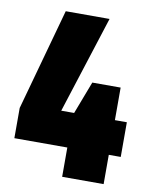

<svg xmlns="http://www.w3.org/2000/svg" viewBox="-79 -748 639 807"><g transform="rotate(10 240.0 -344.0)"><path d="M242 0V-125H16V-254L136 -688H323L190 -273H245L298 -412H419V-273H470V-125H419V0Z"/></g></svg>

Font: Saira Condensed Black
Style: Regular
Weight: 900
Width: 3
Designer: Hector Gatti with collaboration of the Omnibus-Type team
Foundry: Omnibus-Type
Version: Version 1.101